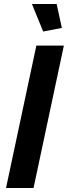

<svg xmlns="http://www.w3.org/2000/svg" viewBox="-20 -936 338 956"><path d="M161 -709H298L147 0H10ZM139 -916H262L288 -797L195 -779Z"/></svg>

Font: Raleway
Style: Bold Italic
Weight: 700
Italic angle: -12°
Designer: Matt McInerney, Pablo Impallari, Rodrigo Fuenzalida
Foundry: Matt McInerney, Pablo Impallari, Rodrigo Fuenzalida
Version: Version 4.101;RELEASE